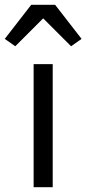

<svg xmlns="http://www.w3.org/2000/svg" viewBox="-56 -785 362 805"><path d="M75 -765H175L286 -622L242 -591L125 -708L8 -591L-36 -622ZM165 0H85V-516H165Z"/></svg>

Font: Aneliza
Style: Regular
Weight: 400
Designer: Mike Abbink, Paul van der Laan, Pieter van Rosmalen
Foundry: Bold Monday
Version: Version 3.0